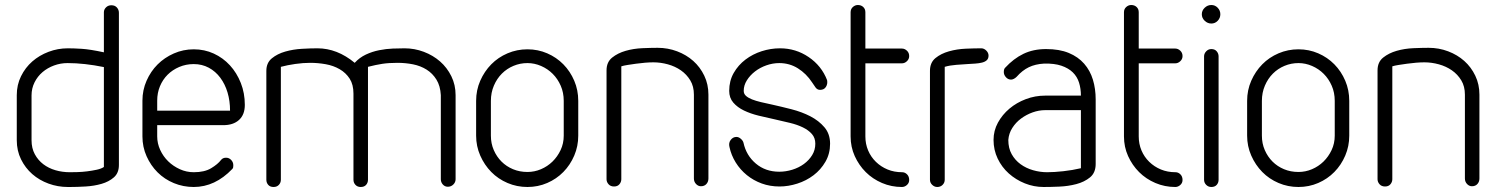

<svg xmlns="http://www.w3.org/2000/svg" viewBox="-20 -747 5996 767"><path d="M106 -187Q106 -155 119 -131Q132 -107 153 -91Q174 -75 201.5 -67Q229 -59 259 -59Q270 -59 289 -59.5Q308 -60 328 -62.5Q348 -65 366.5 -69Q385 -73 395 -80V-479Q356 -487 319.5 -491Q283 -495 250 -495Q222 -495 196 -485.5Q170 -476 150 -459Q130 -442 118 -418Q106 -394 106 -366ZM47 -367Q47 -408 64 -442.5Q81 -477 109 -501.5Q137 -526 174 -540Q211 -554 251 -554Q274 -554 306.5 -552Q339 -550 395 -538V-698Q395 -709 403.5 -717.5Q412 -726 425 -726Q439 -726 447 -717Q455 -708 455 -696V-88Q455 -56 435 -38.5Q415 -21 385.5 -12.5Q356 -4 322 -2Q288 0 260 0H251Q211 0 174 -13.5Q137 -27 109 -51.5Q81 -76 64 -110.5Q47 -145 47 -187Z M608 -305H899Q899 -344 889 -377.5Q879 -411 860 -436.5Q841 -462 814 -476.5Q787 -491 754 -491Q723 -491 696 -479.5Q669 -468 649.5 -448.5Q630 -429 619 -402.5Q608 -376 608 -345ZM863 -108Q870 -117 883 -117Q895 -117 903.5 -108Q912 -99 912 -87Q912 -83 911.5 -79Q911 -75 908 -72Q839 0 754 0Q712 0 674.5 -15.5Q637 -31 609.5 -58.5Q582 -86 565.5 -123Q549 -160 549 -202V-345Q549 -387 565.5 -424.5Q582 -462 609.5 -489.5Q637 -517 674.5 -533.5Q712 -550 754 -550Q797 -550 834 -533Q871 -516 898.5 -486Q926 -456 942 -415.5Q958 -375 958 -328Q958 -289 935 -268Q912 -247 872 -247H608V-202Q608 -174 620 -148Q632 -122 652 -102.5Q672 -83 698.5 -71Q725 -59 754 -59Q797 -59 823.5 -75Q850 -91 863 -108Z M1102 -29Q1102 -17 1094 -8.5Q1086 0 1073 0Q1059 0 1051.5 -8.5Q1044 -17 1044 -29V-464Q1044 -496 1066 -514Q1088 -532 1119.5 -541Q1151 -550 1186 -552Q1221 -554 1248 -554Q1327 -554 1397 -496Q1416 -517 1441.5 -529Q1467 -541 1495 -546.5Q1523 -552 1549.5 -553Q1576 -554 1596 -554Q1636 -554 1673 -540Q1710 -526 1738 -501.5Q1766 -477 1783 -442.5Q1800 -408 1800 -367V-31Q1800 -19 1791 -10Q1782 -1 1769 -1Q1757 -1 1749 -10Q1741 -19 1741 -31V-367Q1739 -404 1723.5 -429Q1708 -454 1684 -469Q1660 -484 1630 -490Q1600 -496 1568 -496Q1533 -496 1507 -492Q1481 -488 1450 -480V-29Q1450 -17 1442.5 -8.5Q1435 0 1421 0Q1408 0 1400 -8.5Q1392 -17 1392 -29V-373Q1392 -409 1377 -432.5Q1362 -456 1337 -470.5Q1312 -485 1281 -490.5Q1250 -496 1219 -496Q1191 -496 1159.5 -491.5Q1128 -487 1102 -480Z M1882 -344Q1882 -387 1898.5 -424.5Q1915 -462 1942.5 -490Q1970 -518 2007.5 -534Q2045 -550 2087 -550Q2129 -550 2166 -534Q2203 -518 2230.5 -490Q2258 -462 2274 -424.5Q2290 -387 2290 -344V-205Q2290 -163 2274 -125.5Q2258 -88 2230.5 -60Q2203 -32 2166 -16Q2129 0 2087 0Q2045 0 2007.5 -16Q1970 -32 1942.5 -60Q1915 -88 1898.5 -125.5Q1882 -163 1882 -205ZM1941 -205Q1941 -174 1952.5 -147.5Q1964 -121 1983.5 -101.5Q2003 -82 2029.5 -71Q2056 -60 2087 -60Q2115 -60 2141 -71Q2167 -82 2187 -101.5Q2207 -121 2219.5 -147.5Q2232 -174 2232 -205V-344Q2232 -377 2220 -404.5Q2208 -432 2188 -452Q2168 -472 2141.5 -483.5Q2115 -495 2087 -495Q2058 -495 2031.5 -484Q2005 -473 1985 -453Q1965 -433 1953 -405Q1941 -377 1941 -344Z M2462 -31Q2462 -20 2454.5 -11Q2447 -2 2433 -2Q2419 -2 2411 -11Q2403 -20 2403 -31V-466Q2403 -499 2425.5 -517Q2448 -535 2479.5 -544Q2511 -553 2546 -554.5Q2581 -556 2607 -556Q2648 -556 2685 -542Q2722 -528 2749.5 -503.5Q2777 -479 2793.5 -444.5Q2810 -410 2810 -369V-34Q2810 -21 2802 -12Q2794 -3 2780 -3Q2769 -3 2760.5 -12Q2752 -21 2752 -34V-369Q2752 -402 2737.5 -426Q2723 -450 2700 -466Q2677 -482 2648 -490Q2619 -498 2590 -498Q2575 -498 2557 -496.5Q2539 -495 2521 -492.5Q2503 -490 2487 -487.5Q2471 -485 2462 -482Z M3284 -427Q3287 -412 3279.5 -400Q3272 -388 3256 -388Q3245 -388 3238 -397.5Q3231 -407 3224 -418Q3201 -453 3167.5 -474Q3134 -495 3093 -495Q3067 -495 3041.5 -486Q3016 -477 2996 -461.5Q2976 -446 2963.5 -426Q2951 -406 2951 -384Q2951 -372 2960 -364Q2969 -356 2984 -350Q2999 -344 3020 -339Q3041 -334 3065 -329Q3101 -321 3142 -310.5Q3183 -300 3217 -282.5Q3251 -265 3273.5 -238.5Q3296 -212 3296 -173Q3296 -133 3277.5 -101Q3259 -69 3230 -47Q3201 -25 3165 -13.5Q3129 -2 3094 -2Q3056 -2 3023 -14Q2990 -26 2963.5 -47.5Q2937 -69 2919 -98Q2901 -127 2894 -160Q2890 -176 2899 -188Q2908 -200 2922 -200Q2931 -200 2939.5 -192.5Q2948 -185 2950 -177Q2961 -126 2999.5 -93.5Q3038 -61 3093 -61Q3119 -61 3145 -69Q3171 -77 3191.5 -92Q3212 -107 3224.5 -127.5Q3237 -148 3237 -173Q3237 -196 3223.5 -211.5Q3210 -227 3187.5 -238Q3165 -249 3136 -256L3076 -270Q3043 -277 3010.5 -285Q2978 -293 2952 -305.5Q2926 -318 2909.5 -337Q2893 -356 2893 -384Q2893 -424 2911 -455.5Q2929 -487 2958 -509Q2987 -531 3023 -542.5Q3059 -554 3096 -554Q3159 -554 3210.5 -519Q3262 -484 3284 -427Z M3378 -698Q3378 -711 3387 -719Q3396 -727 3407 -727Q3420 -727 3428.5 -719Q3437 -711 3437 -698V-553H3583Q3594 -553 3603 -544.5Q3612 -536 3612 -523Q3612 -511 3603 -502.5Q3594 -494 3583 -494H3437V-202Q3437 -172 3448 -146Q3459 -120 3479 -100.5Q3499 -81 3525.5 -70Q3552 -59 3584 -59Q3595 -59 3603.5 -50.5Q3612 -42 3612 -28Q3612 -16 3603 -8Q3594 0 3583 0Q3541 0 3503.5 -16Q3466 -32 3438.5 -59.5Q3411 -87 3394.5 -123.5Q3378 -160 3378 -202Z M3754 -29Q3754 -17 3745.5 -8.5Q3737 0 3724 0Q3713 0 3704 -8.5Q3695 -17 3695 -29V-464Q3695 -497 3717 -515Q3739 -533 3771 -542Q3803 -551 3838 -552.5Q3873 -554 3900 -554Q3911 -554 3920 -545Q3929 -536 3929 -525Q3929 -513 3922 -506.5Q3915 -500 3903 -497Q3891 -494 3876 -493L3844 -491Q3827 -490 3800.5 -488Q3774 -486 3754 -480Z M4298 -365Q4298 -393 4290.5 -417Q4283 -441 4265.5 -458Q4248 -475 4220 -484.5Q4192 -494 4151 -493Q4116 -491 4090 -478.5Q4064 -466 4041 -440Q4036 -435 4030 -432Q4024 -429 4019 -429Q4007 -429 3998.5 -438.5Q3990 -448 3990 -459Q3990 -471 3995 -476Q4029 -513 4068.5 -532Q4108 -551 4159 -551Q4212 -551 4249.5 -535.5Q4287 -520 4311 -492.5Q4335 -465 4346 -428.5Q4357 -392 4357 -350V-92Q4357 -57 4334.5 -38.5Q4312 -20 4279.5 -11.5Q4247 -3 4211.5 -1.5Q4176 0 4149 0Q4110 0 4074 -14.5Q4038 -29 4010 -54Q3982 -79 3965.5 -113.5Q3949 -148 3949 -188Q3949 -225 3966.5 -257Q3984 -289 4012.5 -313Q4041 -337 4078 -351Q4115 -365 4155 -365ZM4298 -307H4155Q4130 -307 4105 -298Q4080 -289 4059 -273.5Q4038 -258 4024 -236Q4010 -214 4008 -188Q4008 -155 4021.5 -131Q4035 -107 4057 -91Q4079 -75 4107 -67Q4135 -59 4163 -59Q4191 -59 4227.5 -63Q4264 -67 4298 -75Z M4470 -698Q4470 -711 4479 -719Q4488 -727 4499 -727Q4512 -727 4520.5 -719Q4529 -711 4529 -698V-553H4675Q4686 -553 4695 -544.5Q4704 -536 4704 -523Q4704 -511 4695 -502.5Q4686 -494 4675 -494H4529V-202Q4529 -172 4540 -146Q4551 -120 4571 -100.5Q4591 -81 4617.5 -70Q4644 -59 4676 -59Q4687 -59 4695.5 -50.5Q4704 -42 4704 -28Q4704 -16 4695 -8Q4686 0 4675 0Q4633 0 4595.5 -16Q4558 -32 4530.5 -59.5Q4503 -87 4486.5 -123.5Q4470 -160 4470 -202Z M4790 -522Q4790 -533 4798.5 -542Q4807 -551 4819 -551Q4833 -551 4840.5 -542Q4848 -533 4848 -522V-29Q4848 -17 4840.5 -8.5Q4833 0 4819 0Q4807 0 4798.5 -8.5Q4790 -17 4790 -29ZM4792.5 -664Q4781 -675 4781 -690Q4781 -705 4792.5 -716Q4804 -727 4819 -727Q4834 -727 4844.5 -716Q4855 -705 4855 -690Q4855 -675 4844.5 -664Q4834 -653 4819 -653Q4804 -653 4792.5 -664Z M4962 -344Q4962 -387 4978.5 -424.5Q4995 -462 5022.5 -490Q5050 -518 5087.5 -534Q5125 -550 5167 -550Q5209 -550 5246 -534Q5283 -518 5310.5 -490Q5338 -462 5354 -424.5Q5370 -387 5370 -344V-205Q5370 -163 5354 -125.5Q5338 -88 5310.5 -60Q5283 -32 5246 -16Q5209 0 5167 0Q5125 0 5087.5 -16Q5050 -32 5022.5 -60Q4995 -88 4978.5 -125.5Q4962 -163 4962 -205ZM5021 -205Q5021 -174 5032.5 -147.5Q5044 -121 5063.5 -101.5Q5083 -82 5109.5 -71Q5136 -60 5167 -60Q5195 -60 5221 -71Q5247 -82 5267 -101.5Q5287 -121 5299.5 -147.5Q5312 -174 5312 -205V-344Q5312 -377 5300 -404.5Q5288 -432 5268 -452Q5248 -472 5221.5 -483.5Q5195 -495 5167 -495Q5138 -495 5111.5 -484Q5085 -473 5065 -453Q5045 -433 5033 -405Q5021 -377 5021 -344Z M5542 -31Q5542 -20 5534.5 -11Q5527 -2 5513 -2Q5499 -2 5491 -11Q5483 -20 5483 -31V-466Q5483 -499 5505.5 -517Q5528 -535 5559.5 -544Q5591 -553 5626 -554.5Q5661 -556 5687 -556Q5728 -556 5765 -542Q5802 -528 5829.5 -503.5Q5857 -479 5873.5 -444.5Q5890 -410 5890 -369V-34Q5890 -21 5882 -12Q5874 -3 5860 -3Q5849 -3 5840.5 -12Q5832 -21 5832 -34V-369Q5832 -402 5817.5 -426Q5803 -450 5780 -466Q5757 -482 5728 -490Q5699 -498 5670 -498Q5655 -498 5637 -496.5Q5619 -495 5601 -492.5Q5583 -490 5567 -487.5Q5551 -485 5542 -482Z"/></svg>

Font: VDS
Style: Thin
Weight: 100
Width: 0
Designer: artmaker
Foundry: artmaker
Version: Version 1.000 2012 initial release